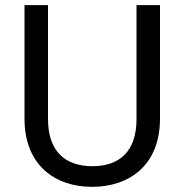

<svg xmlns="http://www.w3.org/2000/svg" viewBox="-20 -717 715 744"><path d="M75 -257C75 -77 193 7 337 7C481 7 600 -77 600 -257V-697H509V-256C509 -128 441 -73 338 -73C235 -73 166 -128 166 -256V-697H75Z"/></svg>

Font: Matrixport Regular
Style: Regular
Weight: 400
Designer: Ninad Kale (Devanagari), Jonny Pinhorn (Latin)
Foundry: Indian Type Foundry
Version: Version 3.200;PS 1.000;hotconv 16.6.54;makeotf.lib2.5.65590